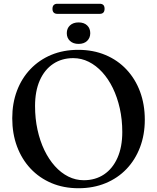

<svg xmlns="http://www.w3.org/2000/svg" viewBox="-20 -981 834 1019"><path d="M395 -716.5Q474.5 -716.5 539.5 -689.2Q604.5 -662 651.2 -612.2Q698 -562.5 723.2 -494.8Q748.5 -427 748.5 -345.5Q748.5 -266 723.2 -199.5Q698 -133 651.5 -84.2Q605 -35.5 540.2 -8.8Q475.5 18 396.5 18Q318 18 253.5 -9.2Q189 -36.5 142.2 -86.2Q95.5 -136 70.2 -204Q45 -272 45 -353.5Q45 -433 70 -499.2Q95 -565.5 141.5 -614.2Q188 -663 252.2 -689.8Q316.5 -716.5 395 -716.5ZM629 -280.5Q629 -346.5 615.8 -405.8Q602.5 -465 578.8 -513.8Q555 -562.5 522.5 -598Q490 -633.5 451 -653Q412 -672.5 368.5 -672.5Q308 -672.5 262.2 -642Q216.5 -611.5 191.2 -554.5Q166 -497.5 166 -418Q166 -352 179 -292.5Q192 -233 215.5 -184.2Q239 -135.5 271.2 -99.5Q303.5 -63.5 342.5 -44Q381.5 -24.5 424.5 -24.5Q486 -24.5 532 -55.2Q578 -86 603.5 -143.5Q629 -201 629 -280.5ZM397 -748Q368.5 -748 351.5 -763.8Q334.5 -779.5 334.5 -805Q334.5 -830.5 351.5 -846.2Q368.5 -862 397 -862Q426 -862 442.5 -846.2Q459 -830.5 459 -805Q459 -780 442.5 -764Q426 -748 397 -748ZM258.5 -934Q258.5 -947.5 265.2 -954.2Q272 -961 284 -961H509.5Q522 -961 528.5 -954.5Q535 -948 535 -934.5Q535 -921 528.5 -914.2Q522 -907.5 509.5 -907.5H284Q272 -907.5 265.2 -914.2Q258.5 -921 258.5 -934Z"/></svg>

Font: Fraunces Wonky
Style: Regular
Weight: 400
Version: Version 1.000;[b76b70a41]